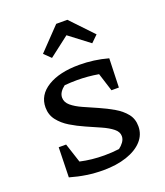

<svg xmlns="http://www.w3.org/2000/svg" viewBox="-142 -867 838 973"><g transform="rotate(-20 277.0 -380.5)"><path d="M247 9Q203 9 159 2.5Q115 -4 70 -17L74 -178H114L148 -74Q179 -67 211.5 -63.5Q244 -60 278 -60Q320 -60 358 -65Q372 -75 383 -90Q394 -105 394 -122Q394 -145 371.5 -163Q349 -181 313 -197Q277 -213 237 -230.5Q197 -248 161.5 -269.5Q126 -291 103 -320.5Q80 -350 80 -390Q80 -457 143.5 -496Q207 -535 314 -535Q393 -535 469 -514L464 -358H424L393 -456Q335 -466 278 -466Q245 -466 210 -463Q195 -452 185.5 -438Q176 -424 176 -408Q176 -383 198.5 -364Q221 -345 257 -329Q293 -313 333 -295.5Q373 -278 409 -257Q445 -236 467.5 -208Q490 -180 490 -140Q490 -95 459.5 -61.5Q429 -28 374 -9.5Q319 9 247 9ZM336 -770 450 -650 414 -615 305 -698 197 -615 161 -650 276 -770Z"/></g></svg>

Font: Piazzolla SC Medium
Style: Regular
Weight: 500
Designer: Juan Pablo del Peral
Foundry: Huerta Tipografica
Version: Version 1.330